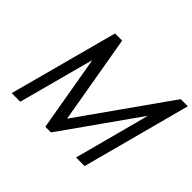

<svg xmlns="http://www.w3.org/2000/svg" viewBox="-158 -993 1266 1266"><g transform="rotate(45 475.5 -360.0)"><path d="M159.4 -20 290.7 -510 378.1 -4 382.6 20H434.6L452.1 -4L809.7 -510L679.4 -20L668.6 20H748.6L759.4 -20L940.6 -700L951.3 -740H885.3L867.9 -716L445.9 -119L342.9 -716L338.3 -740H272.3L261.6 -700L79.4 -20L68.6 20H148.6Z"/></g></svg>

Font: Nordica Advanced
Style: RegularObl
Weight: 300
Version: Version 1.07